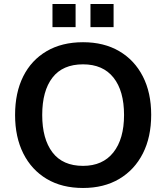

<svg xmlns="http://www.w3.org/2000/svg" viewBox="-20 -925 827 955"><path d="M55 -353Q55 -464 95.5 -545Q136 -626 212 -670.5Q288 -715 393 -715Q497 -715 573 -670.5Q649 -626 690.5 -545Q732 -464 732 -354Q732 -243 690.5 -161.5Q649 -80 573 -35Q497 10 393 10Q288 10 212.5 -35Q137 -80 96 -161.5Q55 -243 55 -353ZM190 -353Q190 -234 241 -167Q292 -100 393 -100Q491 -100 544 -167Q597 -234 597 -353Q597 -473 544.5 -539Q492 -605 393 -605Q292 -605 241 -539Q190 -473 190 -353ZM430 -790V-905H545V-790ZM241 -790V-905H356V-790Z"/></svg>

Font: Mulish ExtraLight
Style: Bold
Weight: 700
Version: Version 3.603